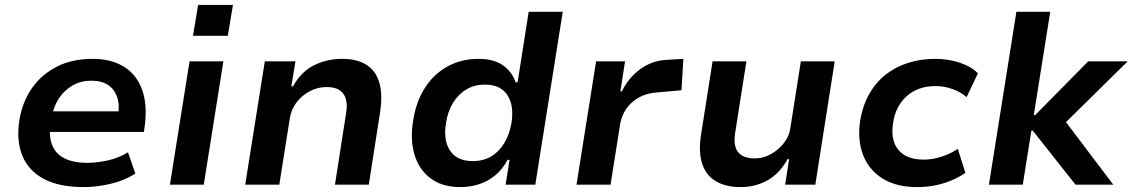

<svg xmlns="http://www.w3.org/2000/svg" viewBox="-20 -753 4619 783"><path d="M322 10Q221 10 158.5 -23.5Q96 -57 71 -118.5Q46 -180 59 -263Q71 -337 110 -393Q149 -449 211.5 -481Q274 -513 358 -513Q433 -513 484.5 -481.5Q536 -450 558.5 -390Q581 -330 571 -245L567 -215H160L172 -299H479L461 -277Q469 -324 458 -356.5Q447 -389 420.5 -406.5Q394 -424 352 -424Q311 -424 277 -405Q243 -386 221 -353Q199 -320 191 -275L187 -254Q178 -200 192 -163Q206 -126 242.5 -107.5Q279 -89 336 -89Q376 -89 420.5 -99Q465 -109 502 -132L532 -45Q486 -16 429.5 -3Q373 10 322 10Z M767 -607 788 -733H930L909 -607ZM673 0 753 -503H891L811 0Z M980 0 1060 -503H1185L1168 -401H1175Q1209 -462 1262 -487.5Q1315 -513 1374 -513Q1437 -513 1475 -488.5Q1513 -464 1527 -415.5Q1541 -367 1530 -295L1484 0H1346L1391 -289Q1397 -324 1391 -347.5Q1385 -371 1366 -384.5Q1347 -398 1312 -398Q1275 -398 1242.5 -380.5Q1210 -363 1189 -335Q1168 -307 1162 -271L1119 0Z M1858 10Q1783 10 1735.5 -26Q1688 -62 1670 -123.5Q1652 -185 1665 -262Q1677 -339 1713 -395Q1749 -451 1805 -482Q1861 -513 1932 -513Q1993 -513 2030.5 -487Q2068 -461 2083 -417L2091 -418L2136 -705H2275L2163 0H2042L2058 -101H2050Q2029 -62 1999 -37.5Q1969 -13 1933 -1.5Q1897 10 1858 10ZM1908 -96Q1951 -96 1983 -115Q2015 -134 2036.5 -169.5Q2058 -205 2066 -252Q2077 -323 2049 -365.5Q2021 -408 1957 -408Q1916 -408 1883 -389Q1850 -370 1828 -334.5Q1806 -299 1799 -252Q1787 -181 1815.5 -138.5Q1844 -96 1908 -96Z M2331 0 2411 -503H2529L2510 -380H2516Q2542 -435 2591 -471Q2640 -507 2702 -509L2767 -513L2759 -385L2659 -376Q2617 -373 2585.5 -355.5Q2554 -338 2534.5 -310Q2515 -282 2509 -247L2470 0Z M3000 10Q2939 10 2898.5 -14.5Q2858 -39 2843 -87Q2828 -135 2839 -204L2886 -503H3024L2978 -211Q2973 -180 2978.5 -156.5Q2984 -133 3004 -120Q3024 -107 3058 -107Q3093 -107 3124 -124.5Q3155 -142 3177 -170Q3199 -198 3203 -230L3246 -503H3384L3305 0H3182L3198 -104H3192Q3160 -46 3110.5 -18Q3061 10 3000 10Z M3720 10Q3636 10 3580 -24.5Q3524 -59 3500 -120.5Q3476 -182 3488 -262Q3498 -322 3524.5 -369Q3551 -416 3591 -448Q3631 -480 3683 -496.5Q3735 -513 3794 -513Q3848 -513 3895 -497Q3942 -481 3968 -454L3922 -357Q3898 -378 3864 -390Q3830 -402 3796 -402Q3760 -402 3731 -392Q3702 -382 3679.5 -362.5Q3657 -343 3642 -315Q3627 -287 3622 -251Q3611 -180 3644.5 -141Q3678 -102 3747 -102Q3782 -102 3819.5 -114Q3857 -126 3886 -146L3917 -48Q3894 -32 3863 -18.5Q3832 -5 3796 2.5Q3760 10 3720 10Z M4013 0 4125 -705H4263L4196 -284H4202L4418 -503H4579L4307 -235L4309 -279L4520 0H4366L4192 -220H4186L4151 0Z"/></svg>

Font: Nunito Sans 6pt
Style: Bold Italic
Weight: 700
Italic angle: -9°
Version: Version 3.101;gftools[0.9.27]